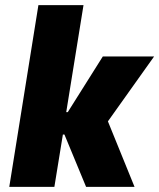

<svg xmlns="http://www.w3.org/2000/svg" viewBox="-20 -725 618 745"><path d="M16 0 129 -705H304L237 -290H243L379 -506H578L383 -232L387 -283L502 0H314L230 -203H224L191 0Z"/></svg>

Font: Nunito Sans 7pt Condensed Black
Style: Italic
Weight: 900
Width: 3
Italic angle: -9°
Designer: Vernon Adams
Foundry: Vernon Adams
Version: Version 3.101;gftools[0.9.27]